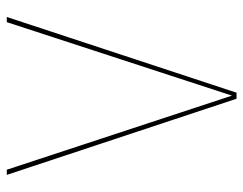

<svg xmlns="http://www.w3.org/2000/svg" viewBox="-96 -625 721 569"><g transform="rotate(-90 264.5 -340.5)"><path d="M498.7 -680.9H483.4L265.6 -13.6L46 -680.9H30.7L256.4 0H274.3Z"/></g></svg>

Font: Fira Sans Hair
Style: Regular
Weight: 100
Designer: bBox Type GmbH & Carrois Corporate GbR & Edenspiekermann AG
Foundry: bBox Type GmbH & Carrois Corporate GbR & Edenspiekermann AG
Version: Version 4.300;PS 004.300;hotconv 1.0.88;makeotf.lib2.5.64775